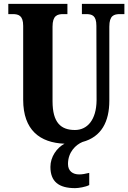

<svg xmlns="http://www.w3.org/2000/svg" viewBox="-20 -734 664 994"><path d="M369 240C386 240 424 234 442 224V161C422 166 405 169 390 169C357 169 332 152 332 115C332 53 373 15 407 1C505 -25 546 -104 546 -213V-596C546 -654 570 -661 602 -661H624V-714H404V-661H425C457 -661 479 -654 479 -600L480 -215C479 -112 431 -61 368 -61C296 -61 252 -98 252 -210V-596C252 -654 277 -661 308 -661H329V-714H23V-661H45C76 -661 100 -654 100 -600V-218C100 -60 187 5 314 10C274 31 241 78 241 130C241 206 284 240 369 240Z"/></svg>

Font: Noto Serif Armenian ExtraCondensed ExtraBold
Style: Regular
Weight: 800
Width: 2
Designer: Monotype Design Team
Foundry: Monotype Imaging Inc.
Version: Version 2.008